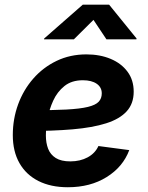

<svg xmlns="http://www.w3.org/2000/svg" viewBox="-20 -787 630 819"><path d="M269.4 11.7Q196.7 11.7 144 -14.9Q91.3 -41.5 62.9 -91.4Q34.6 -141.2 34.6 -210.9Q34.6 -280 57.4 -342.1Q80.2 -404.1 122.1 -451.9Q164.1 -499.8 221.6 -527.4Q279.1 -555 348.5 -555Q406.2 -555 451.9 -535.9Q497.5 -516.8 523.9 -481.2Q550.3 -445.7 550.3 -396Q550.3 -345.1 520.5 -312.3Q490.8 -279.4 432.7 -261Q374.6 -242.6 289.6 -235.3Q204.6 -228 94 -228L109.2 -316.6Q202.7 -316.6 262.4 -319.7Q322.1 -322.9 355.1 -331Q388.1 -339.1 401.1 -353.2Q414.1 -367.2 414.1 -388.8Q414.1 -414.7 392.5 -429.7Q370.8 -444.7 333.4 -444.7Q285.6 -444.7 254.8 -419.9Q224 -395.2 206.9 -357.5Q189.7 -319.8 182.7 -279.7Q175.7 -239.5 175.7 -208.5Q175.7 -177.4 185.3 -152.4Q195 -127.5 217.9 -113Q240.8 -98.6 280 -98.6Q322 -98.6 354 -115.9Q385.9 -133.2 399.8 -164.1L531.4 -146.7Q504.6 -75.1 435 -31.7Q365.5 11.7 269.4 11.7ZM295 -619.1H167.7L168.4 -622.7L333.1 -767.1H445.4L562.6 -622.7L561.9 -619.1H434.1L378.7 -702.2Z"/></svg>

Font: Inter
Style: Italic
Weight: 400
Italic angle: -9.3988°
Designer: Rasmus Andersson
Foundry: rsms
Version: Version 4.001;git-66647c0bb